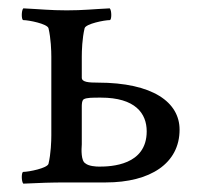

<svg xmlns="http://www.w3.org/2000/svg" viewBox="-20 -439 482 462"><path d="M222.7 -204.1C305.7 -204.1 333 -166 333 -123C333 -41 247.1 -38.1 218.8 -38.1C210.9 -38.1 193.4 -39.1 185.5 -45.9C174.8 -51.8 175.8 -79.1 176.8 -91.8V-182.6C176.8 -186.5 176.8 -197.3 181.6 -200.2C188.5 -204.1 202.1 -204.1 222.7 -204.1ZM140.6 -414.1C100.6 -414.1 76.2 -417 36.1 -418.9C31.2 -414.1 31.2 -390.6 36.1 -390.6C48.8 -390.6 93.8 -381.8 96.7 -371.1C102.5 -346.7 103.5 -316.4 103.5 -302.7V-113.3C103.5 -99.6 102.5 -69.3 96.7 -44.9C93.8 -34.2 48.8 -25.4 36.1 -25.4C31.2 -25.4 31.2 -2 36.1 2.9C76.2 1 101.6 0 141.6 0H234.4C341.8 0 412.1 -45.9 412.1 -127C412.1 -192.4 348.6 -240.2 214.8 -240.2C194.3 -240.2 176.8 -241.2 176.8 -252V-302.7C176.8 -316.4 177.7 -346.7 183.6 -371.1C186.5 -381.8 231.4 -390.6 244.1 -390.6C249 -390.6 249 -414.1 244.1 -418.9C204.1 -417 180.7 -414.1 140.6 -414.1Z"/></svg>

Font: Crimson
Style: Roman
Weight: 400
Version: Version 0.2